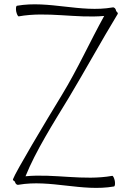

<svg xmlns="http://www.w3.org/2000/svg" viewBox="-20 -852 606 903"><path d="M67 17C216 -9 367 51 516 25C521 24 522 12 520 -1C517 -15 512 -25 508 -25C373 -1 235 -36 100 -23C148 -142 231 -273 304 -393C382 -523 455 -657 534 -787C535 -790 532 -795 526 -800V-802C524 -812 517 -819 509 -817C360 -791 209 -851 60 -825C55 -824 54 -812 56 -799C59 -785 64 -775 68 -775C201 -799 337 -765 470 -777C402 -654 345 -527 272 -407C192 -276 53 -43 41 -9C40 -6 43 -2 50 2C52 12 59 19 67 17Z"/></svg>

Font: Nupuram Condensed Thin
Style: Regular
Weight: 100
Width: 3
Designer: Santhosh Thottingal (santhosh.thottingal@gmail.com)
Foundry: SMC
Version: Version 1.000